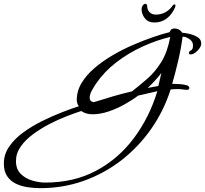

<svg xmlns="http://www.w3.org/2000/svg" viewBox="-159 -711 1066 998"><path d="M51 267Q18 267 -15.5 262Q-49 257 -77 243.5Q-105 230 -122 204.5Q-139 179 -139 139Q-139 91 -111 50.5Q-83 10 -37.5 -23Q8 -56 60.5 -82Q113 -108 163.5 -127.5Q214 -147 251 -159Q240 -173 240 -191Q240 -238 265 -279.5Q290 -321 332 -357Q374 -393 426 -423.5Q478 -454 532.5 -477.5Q587 -501 636.5 -518Q686 -535 723 -544Q728 -563 748 -563Q774 -563 788 -541Q804 -540 827 -534.5Q850 -529 868.5 -517.5Q887 -506 887 -485Q887 -473 878 -460Q869 -447 856 -437.5Q843 -428 831 -428Q823 -428 823 -436Q823 -444 833.5 -449Q844 -454 844 -472Q844 -475 844 -478Q844 -481 843 -484Q840 -499 823 -509.5Q806 -520 795 -520H790Q783 -463 767.5 -396.5Q752 -330 736 -275H747Q760 -275 778.5 -273.5Q797 -272 811 -268Q825 -264 825 -254Q825 -244 812 -244Q804 -244 791.5 -246Q779 -248 764 -248Q755 -248 746 -247.5Q737 -247 728 -246Q692 -134 626.5 -40.5Q561 53 472 122Q383 191 276 229Q169 267 51 267ZM329 -180Q384 -197 427.5 -210Q471 -223 527 -236Q568 -268 607.5 -302.5Q647 -337 679 -388Q711 -439 726 -519Q654 -502 581 -468.5Q508 -435 445.5 -387Q383 -339 340 -276Q331 -263 319 -241.5Q307 -220 307 -203Q307 -183 329 -180ZM609 -254 664 -264 680 -332Q664 -311 646 -291.5Q628 -272 609 -254ZM76 238Q225 238 340.5 176.5Q456 115 536.5 7.5Q617 -100 659 -237L559 -214Q529 -191 488.5 -168.5Q448 -146 405 -131.5Q362 -117 322 -117Q306 -117 291 -121Q276 -125 263 -134Q232 -124 188 -107Q144 -90 98.5 -66.5Q53 -43 13 -13.5Q-27 16 -51.5 51Q-76 86 -76 126Q-76 168 -51.5 192.5Q-27 217 8.5 227.5Q44 238 76 238ZM644 -594Q611 -594 594 -616Q577 -638 577 -662Q577 -674 583 -682.5Q589 -691 596 -691Q606 -691 606 -679Q606 -660 618.5 -647.5Q631 -635 651 -635Q677 -635 700 -647Q723 -659 740 -684Q744 -688 748 -688Q753 -688 753 -683Q753 -682 752.5 -679.5Q752 -677 752 -675Q737 -638 709 -616Q681 -594 644 -594Z"/></svg>

Font: Corinthia
Style: Bold
Weight: 700
Designer: Robert E. Leuschke
Foundry: Robert E. Leuschke
Version: Version 1.013; ttfautohint (v1.8.3)